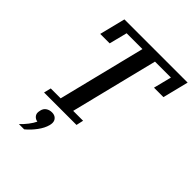

<svg xmlns="http://www.w3.org/2000/svg" viewBox="-262 -838 1235 1235"><g transform="rotate(45 355.5 -220.0)"><path d="M115 -49H205L353 -645H209L178 -522H92L136 -698H711L667 -522H581L612 -645H467L319 -49H409L398 0H103ZM132 258Q154 238 174.5 211.5Q195 185 205 163Q187 160 176 148Q165 136 165 120Q165 113 168 99Q173 77 190 65.5Q207 54 230 54Q253 54 266.5 67Q280 80 280 100Q280 110 277 122Q268 157 240.5 194Q213 231 180 258H132Z"/></g></svg>

Font: IBM Plex Serif Medium
Style: Italic
Weight: 500
Italic angle: -14°
Designer: Mike Abbink, Paul van der Laan, Pieter van Rosmalen
Foundry: Bold Monday
Version: Version 2.5